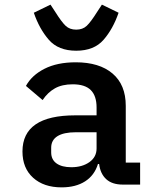

<svg xmlns="http://www.w3.org/2000/svg" viewBox="-20 -797 680 829"><path d="M408 -89H403Q388 -40 347.5 -14Q307 12 246 12Q169 12 123 -29.5Q77 -71 77 -143Q77 -299 305 -299H397V-333Q397 -383 372 -408Q347 -433 294 -433Q248 -433 217 -415.5Q186 -398 164 -365L92 -426Q117 -472 172 -500Q227 -528 307 -528Q409 -528 466 -479.5Q523 -431 523 -340V-95H585V0H510Q464 0 438.5 -23.5Q413 -47 408 -89ZM288 -75Q335 -75 366 -97Q397 -119 397 -156V-226H308Q255 -226 228 -209Q201 -192 201 -159V-139Q201 -108 224 -91.5Q247 -75 288 -75ZM126 -742 198 -777 219 -745Q246 -702 263.5 -685.5Q281 -669 309 -669Q337 -669 354.5 -685.5Q372 -702 399 -745L420 -777L492 -742Q468 -672 427 -625Q386 -578 309 -578Q232 -578 191 -625Q150 -672 126 -742Z"/></svg>

Font: Writer SemiBold
Style: Regular
Weight: 600
Monospace: yes
Designer: Mike Abbink, Paul van der Laan, Pieter van Rosmalen
Foundry: Bold Monday
Version: Version 2.001 2020